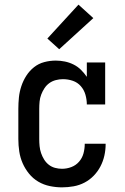

<svg xmlns="http://www.w3.org/2000/svg" viewBox="-20 -799 540 827"><path d="M247 8Q221 8 194.5 2.5Q168 -3 145 -16.5Q122 -30 105 -51Q88 -72 77.5 -96Q67 -120 63 -146.5Q59 -173 59 -200V-330Q59 -355 61.5 -379.5Q64 -404 72 -428Q80 -452 93.5 -473Q107 -494 126.5 -509.5Q146 -525 170.5 -531.5Q195 -538 220 -538Q240 -538 259.5 -534Q279 -530 297 -521Q315 -512 329 -498Q343 -484 354 -468V-530H433V-349H354Q354 -370 348 -391Q342 -412 328 -428Q314 -444 293.5 -451Q273 -458 251 -458Q236 -458 220.5 -454Q205 -450 192.5 -441Q180 -432 171.5 -419Q163 -406 157.5 -391.5Q152 -377 150.5 -361.5Q149 -346 149 -330V-200Q149 -185 150.5 -169.5Q152 -154 157 -139.5Q162 -125 170 -112Q178 -99 190 -89.5Q202 -80 217 -76Q232 -72 247 -72Q268 -72 287.5 -79.5Q307 -87 320.5 -102.5Q334 -118 339.5 -138Q345 -158 345 -179Q345 -179 345 -179.5Q345 -180 345 -180H435Q435 -179 435 -179Q435 -179 435 -178Q435 -153 429.5 -128.5Q424 -104 412.5 -82Q401 -60 383.5 -42Q366 -24 344 -12.5Q322 -1 297 3.5Q272 8 247 8ZM235 -587 184 -633 318 -779 382 -721Z"/></svg>

Font: Iosevka Slab Medium
Style: Regular
Weight: 500
Monospace: yes
Designer: Belleve Invis
Foundry: Belleve Invis
Version: Version 11.1.1; ttfautohint (v1.8.3)